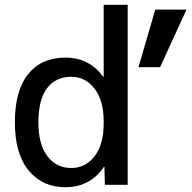

<svg xmlns="http://www.w3.org/2000/svg" viewBox="-20 -770 799 800"><path d="M627 -730H757L647 -490H557ZM512 -750V0H417L415 -75H413Q356 10 252 10Q157 10 99.5 -59.5Q42 -129 42 -260Q42 -393 97.5 -461.5Q153 -530 252 -530Q352 -530 410 -450H412V-750ZM140 -260Q140 -168 177.5 -119Q215 -70 277 -70Q336 -70 374 -119Q412 -168 412 -255V-265Q412 -351 374 -400.5Q336 -450 277 -450Q212 -450 176 -402.5Q140 -355 140 -260Z"/></svg>

Font: Mplus 1p Medium
Style: Regular
Weight: 500
Version: Version 1.061